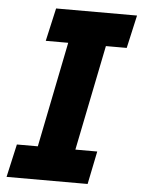

<svg xmlns="http://www.w3.org/2000/svg" viewBox="-52 -762 595 803"><g transform="rotate(5 245.5 -360.0)"><path d="M37.1 -138.7H125L213.9 -581.1H119.6L150.9 -719.7H490.7L459.5 -581.1H372.1L282.7 -138.7H374.5L346.2 0H5.9Z"/></g></svg>

Font: Reddit Sans Fudge ExBold Italic
Style: Regular
Weight: 800
Italic angle: -11.25°
Designer: Stephen Hutchings
Version: Version 1.013